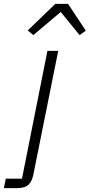

<svg xmlns="http://www.w3.org/2000/svg" viewBox="-101 -776 465 996"><path d="M-81 200 -71 151H13L145 -512H201L73 125Q66 164 47 182Q28 200 -12 200ZM72 -594 43 -618 186 -756H252L344 -617L312 -594L214 -714Z"/></svg>

Font: IBM Plex Sans Light
Style: Italic
Weight: 300
Italic angle: -11.31°
Designer: Mike Abbink, Paul van der Laan, Pieter van Rosmalen
Foundry: Bold Monday
Version: Version 3.201